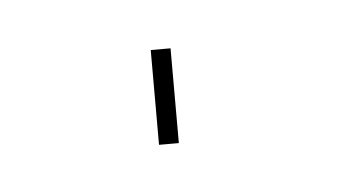

<svg xmlns="http://www.w3.org/2000/svg" viewBox="-24 -407 198 111"><g transform="rotate(-5 75.0 -351.5)"><path d="M65.5 -379V-324H77V-379Z"/></g></svg>

Font: Anybody Expanded Thin
Style: Regular
Weight: 250
Width: 7
Version: Version 1.113;gftools[0.9.25]